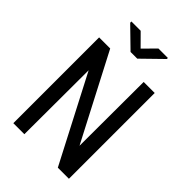

<svg xmlns="http://www.w3.org/2000/svg" viewBox="-263 -1018 1125 1125"><g transform="rotate(45 300.0 -455.5)"><path d="M530.3 0H438.5L162.6 -531.2L161.1 0H69.8V-710.9H161.6L437.5 -180.7L439 -710.9H530.3ZM439.9 -910.6V-901.9L315.9 -780.8H260.3L137.7 -900.4V-910.6H214.4L288.1 -836.4L361.8 -910.6Z"/></g></svg>

Font: RobotoMono-Regular
Style: Regular
Weight: 400
Designer: Google
Version: Version 2.000985; 2015; ttfautohint (v1.3)